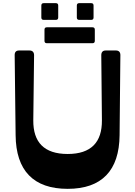

<svg xmlns="http://www.w3.org/2000/svg" viewBox="-20 -1183 856 1217"><path d="M257 -1057H334C344 -1057 349 -1062 349 -1072V-1148C349 -1158 344 -1163 334 -1163H257C247 -1163 242 -1158 242 -1148V-1072C242 -1062 247 -1057 257 -1057ZM482 -1057H558C568 -1057 573 -1062 573 -1072V-1148C573 -1158 568 -1163 558 -1163H482C472 -1163 467 -1158 467 -1148V-1072C467 -1062 472 -1057 482 -1057ZM277 -909H566C576 -909 581 -914 581 -924V-995C581 -1005 576 -1010 566 -1010H277C267 -1010 262 -1005 262 -995V-924C262 -914 267 -909 277 -909ZM409 14C625 14 736 -102 738 -326L743 -834C743 -852 734 -863 715 -863H650C631 -863 622 -852 622 -833L626 -420C627 -282 558 -207 409 -207C259 -207 190 -282 191 -420L196 -833C196 -852 186 -863 167 -863H101C82 -863 73 -853 73 -834L79 -326C81 -102 192 14 409 14Z"/></svg>

Font: OpenDyslexic3
Style: Regular
Weight: 400
Designer: Abelardo Gonzalez
Version: Version 3.001;PS 003.001;hotconv 1.0.88;makeotf.lib2.5.64775